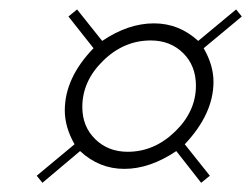

<svg xmlns="http://www.w3.org/2000/svg" viewBox="-20 -466 538 411"><path d="M375.5 -157.2 429.2 -89.8 410.6 -74.7 357.4 -142.6Q300.8 -104.5 246.1 -104.5Q192.4 -104.5 151.4 -142.6L70.8 -74.7L58.6 -89.8L139.6 -157.2Q118.7 -193.8 118.7 -229.5Q118.7 -299.3 180.2 -362.8L126.5 -430.7L145 -445.8L198.7 -378.4Q254.4 -416 309.6 -416Q363.3 -416 404.3 -378.4L485.4 -445.8L497.6 -430.7L416 -362.8Q437 -326.2 437 -291Q437 -222.2 375.5 -157.2ZM399.4 -282.7Q399.4 -325.2 372.1 -352.3Q344.7 -379.4 302.7 -379.4Q245.1 -379.4 200.7 -335.9Q156.2 -292.5 156.2 -236.8Q156.2 -195.3 183.8 -168.2Q211.4 -141.1 253.4 -141.1Q310.1 -141.1 354.7 -184.3Q399.4 -227.5 399.4 -282.7Z"/></svg>

Font: IranNastaliq
Style: Regular
Weight: 400
Designer: Hossein Zahedi
Version: Version 1.5